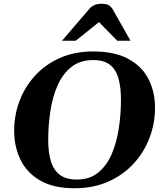

<svg xmlns="http://www.w3.org/2000/svg" viewBox="-20 -979 860 1013"><path d="M373 14.2Q262.7 14.2 192.4 -26.4Q122.1 -66.9 88.4 -135.7Q54.7 -204.6 54.7 -289.1Q54.7 -371.1 83 -446.3Q111.3 -521.5 165.3 -580.3Q219.2 -639.2 296.4 -673.3Q373.5 -707.5 471.2 -707.5Q585 -707.5 657.2 -668.2Q729.5 -628.9 763.7 -561.5Q797.9 -494.1 797.9 -410.2Q797.9 -328.1 769 -252Q740.2 -175.8 685.3 -116Q630.4 -56.2 551.8 -21Q473.1 14.2 373 14.2ZM385.7 -31.7Q454.1 -31.7 499 -69.1Q543.9 -106.4 570.1 -168Q596.2 -229.5 607.2 -304Q618.2 -378.4 618.2 -452.6Q618.2 -518.6 605 -565.4Q591.8 -612.3 560.1 -637.2Q528.3 -662.1 472.2 -662.1Q401.9 -662.1 355.7 -625Q309.6 -587.9 283 -526.4Q256.3 -464.8 245.4 -390.4Q234.4 -315.9 234.4 -241.7Q234.4 -176.3 248.3 -129.2Q262.2 -82 295.2 -56.9Q328.1 -31.7 385.7 -31.7ZM307.1 -764.2 453.1 -934.1Q462.4 -944.8 477.3 -951.9Q492.2 -959 517.1 -959Q542.5 -959 555.4 -950.2Q568.4 -941.4 574.7 -929.7L668.5 -764.2H598.6L502.4 -862.3L379.4 -764.2Z"/></svg>

Font: Gelasio
Style: Italic
Weight: 400
Italic angle: -8.5°
Designer: Eben Sorkin
Foundry: Eben Sorkin
Version: Version 1.008